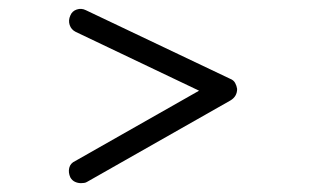

<svg xmlns="http://www.w3.org/2000/svg" viewBox="-20 -540 724 434"><path d="M163 -126Q156 -126 149.5 -129Q143 -132 139 -139Q134 -150 136.5 -160.5Q139 -171 150 -176L430 -335L151 -468Q141 -473 137.5 -483.5Q134 -494 139 -505Q143 -515 153.5 -518.5Q164 -522 174 -517L500 -362Q508 -359 511.5 -352.5Q515 -346 516 -339Q516 -322 501 -313L177 -129Q174 -127 170 -126.5Q166 -126 163 -126Z"/></svg>

Font: Ekushey Sornaly
Style: Regular
Weight: 400
Designer: Al Mamun Sumon
Foundry: Al Mamun Sumon
Version: Version 1.0